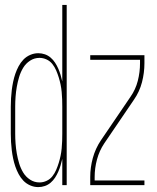

<svg xmlns="http://www.w3.org/2000/svg" viewBox="-20 -755 640 783"><path d="M136 8Q119 8 103 1Q87 -6 75.5 -18Q64 -30 56 -45Q48 -60 42.5 -76Q37 -92 33.5 -109Q30 -126 28 -142.5Q26 -159 25 -176Q24 -193 24 -210V-320Q24 -337 25 -354Q26 -371 28 -387.5Q30 -404 33.5 -421Q37 -438 42.5 -454Q48 -470 56 -485Q64 -500 75.5 -512Q87 -524 103 -531Q119 -538 136 -538Q150 -538 163 -533.5Q176 -529 186.5 -520Q197 -511 204.5 -499.5Q212 -488 217.5 -475.5Q223 -463 227 -449.5Q231 -436 234 -423V-735H252V0H234V-107Q231 -94 227 -80.5Q223 -67 217.5 -54.5Q212 -42 204.5 -30.5Q197 -19 186.5 -10Q176 -1 163 3.5Q150 8 136 8ZM141 -11Q156 -11 170 -17.5Q184 -24 193.5 -36Q203 -48 209 -62Q215 -76 219.5 -90.5Q224 -105 227 -119.5Q230 -134 231.5 -149.5Q233 -165 233.5 -180Q234 -195 234 -210V-320Q234 -335 233.5 -350Q233 -365 231.5 -380.5Q230 -396 227 -410.5Q224 -425 219.5 -439.5Q215 -454 209 -468Q203 -482 193.5 -494Q184 -506 170 -512.5Q156 -519 141 -519Q120 -519 102.5 -507.5Q85 -496 74.5 -478.5Q64 -461 58 -441Q52 -421 48.5 -401Q45 -381 43.5 -360.5Q42 -340 42 -320V-210Q42 -190 43.5 -169.5Q45 -149 48.5 -129Q52 -109 58 -89Q64 -69 74.5 -51.5Q85 -34 102.5 -22.5Q120 -11 141 -11ZM348 0V-33Q348 -72 358.5 -110.5Q369 -149 391 -182L512 -360Q533 -390 542 -425.5Q551 -461 551 -497V-511H348V-530H569V-497Q569 -458 559 -419.5Q549 -381 526 -348L405 -170Q385 -140 375.5 -104.5Q366 -69 366 -33V-19H569V0Z"/></svg>

Font: Iosevka Curly Thin Extended
Style: Regular
Weight: 100
Width: 7
Monospace: yes
Designer: Belleve Invis
Foundry: Belleve Invis
Version: Version 11.1.0; ttfautohint (v1.8.3)